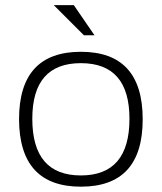

<svg xmlns="http://www.w3.org/2000/svg" viewBox="-20 -718 626 743"><path d="M293 -39.1Q481 -39.1 481 -258.3Q481 -473.6 293 -473.6Q105 -473.6 105 -258.3Q105 -39.1 293 -39.1ZM53.7 -256.3Q53.7 -517.6 293 -517.6Q532.2 -517.6 532.2 -256.3Q532.2 4.4 293 4.4Q54.7 4.4 53.7 -256.3ZM345.7 -581.5H304.7L188 -698.2H265.6Z"/></svg>

Font: Sansation Light
Style: Light
Weight: 300
Designer: Bernd Montag
Version: Version 1.301